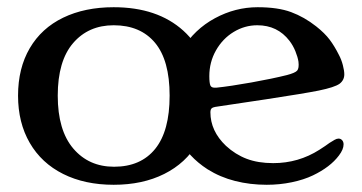

<svg xmlns="http://www.w3.org/2000/svg" viewBox="-20 -502 1004 532"><path d="M555 -33Q501 -68 475.5 -119Q450 -170 450 -237Q450 -309 484.5 -365Q519 -421 575.5 -451.5Q632 -482 694 -482Q750 -482 786.5 -468.5Q823 -455 856 -429Q880 -410 893.5 -392Q907 -374 919 -350Q926 -337 930 -321.5Q934 -306 934 -296Q934 -280 921 -270Q907 -260 863 -251Q823 -243 718 -227L591 -208Q573 -206 568 -203Q563 -200 563 -191Q563 -139 606 -98Q632 -74 663.5 -62Q695 -50 737 -50Q807 -50 865 -87Q874 -93 881 -97.5Q888 -102 893 -106Q901 -111 907 -114.5Q913 -118 918 -118Q924 -118 928 -113.5Q932 -109 932 -102Q932 -88 919 -71Q895 -39 847 -16Q822 -4 788.5 3Q755 10 719 10Q673 10 631.5 -0.5Q590 -11 555 -33ZM775 -294Q798 -300 803.5 -306.5Q809 -313 807 -331Q805 -344 798.5 -360Q792 -376 782 -389Q749 -432 693 -432Q658 -432 627.5 -413.5Q597 -395 578.5 -362.5Q560 -330 560 -291Q560 -272 563 -265Q566 -258 579 -259Q618 -263 676.5 -273.5Q735 -284 775 -294ZM30 -237Q30 -313 62.5 -368.5Q95 -424 155 -453Q215 -482 295 -482Q416 -482 488 -417Q560 -352 560 -237Q560 -161 527.5 -105.5Q495 -50 435 -20Q375 10 295 10Q215 10 155 -20Q95 -50 62.5 -106Q30 -162 30 -237ZM450 -237Q450 -335 409.5 -383.5Q369 -432 295 -432Q225 -432 182.5 -382.5Q140 -333 140 -237Q140 -141 183 -90.5Q226 -40 296 -40Q370 -40 410 -89.5Q450 -139 450 -237Z"/></svg>

Font: Raigarh
Style: Regular
Weight: 400
Designer: jaikishan Patel
Foundry: MagicType
Version: Version 1.000;FEAKit 1.0